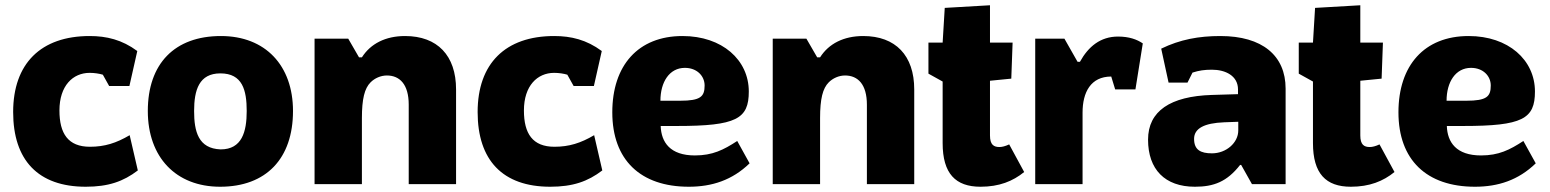

<svg xmlns="http://www.w3.org/2000/svg" viewBox="-20 -700 5893 730"><path d="M306 10C392 10 449 -10 504 -52L473 -186C422 -156 378 -142 322 -142C239 -142 206 -192 206 -280C206 -374 257 -423 321 -423C339 -423 358 -420 371 -416L395 -373H472L502 -506C444 -549 385 -563 321 -563C135 -563 30 -458 30 -274C30 -91 125 10 306 10Z M817 10C992 10 1094 -97 1094 -278C1094 -451 989 -563 820 -563C644 -563 542 -458 542 -278C542 -102 649 10 817 10ZM819 -132C734 -135 718 -200 718 -278C718 -358 737 -421 818 -421C902 -421 918 -357 918 -278C918 -199 900 -132 819 -132Z M1534 0H1714V-360C1714 -489 1643 -563 1520 -563C1446 -563 1389 -534 1356 -482H1345L1304 -553H1176V0H1356V-251C1356 -324 1366 -364 1389 -387C1405 -403 1428 -413 1451 -413C1500 -413 1534 -379 1534 -302Z M2072 10C2158 10 2215 -10 2270 -52L2239 -186C2188 -156 2144 -142 2088 -142C2005 -142 1972 -192 1972 -280C1972 -374 2023 -423 2087 -423C2105 -423 2124 -420 2137 -416L2161 -373H2238L2268 -506C2210 -549 2151 -563 2087 -563C1901 -563 1796 -458 1796 -274C1796 -91 1891 10 2072 10Z M2599 10C2687 10 2764 -15 2830 -79L2783 -164C2731 -130 2689 -109 2622 -109C2528 -109 2494 -159 2492 -221H2554C2780 -221 2827 -248 2827 -352C2827 -472 2726 -563 2575 -563C2406 -563 2308 -451 2308 -273C2308 -92 2415 10 2599 10ZM2491 -317C2491 -388 2525 -442 2584 -442C2630 -442 2659 -411 2659 -375C2659 -333 2644 -317 2566 -317Z M3276 0H3456V-360C3456 -489 3385 -563 3262 -563C3188 -563 3131 -534 3098 -482H3087L3046 -553H2918V0H3098V-251C3098 -324 3108 -364 3131 -387C3147 -403 3170 -413 3193 -413C3242 -413 3276 -379 3276 -302Z M3708 10C3779 10 3831 -11 3874 -46L3817 -151C3802 -144 3790 -141 3780 -141C3759 -141 3744 -149 3744 -185V-393L3825 -401L3830 -538H3744V-680L3572 -670L3564 -538H3510V-420L3564 -390V-156C3564 -40 3613 10 3708 10Z M3916 -553V0H4096V-272C4096 -349 4127 -409 4205 -409L4220 -360H4297L4325 -535C4303 -550 4273 -561 4231 -561C4164 -561 4118 -523 4086 -465H4077L4027 -553Z M4740 0H4868V-363C4868 -489 4779 -563 4620 -563C4538 -563 4467 -550 4395 -515L4423 -386H4495L4514 -424C4539 -432 4559 -435 4588 -435C4639 -435 4687 -412 4687 -360V-342L4587 -339C4430 -334 4345 -278 4345 -169C4345 -56 4409 10 4523 10C4595 10 4645 -9 4695 -73H4699ZM4588 -117C4545 -117 4520 -130 4520 -172C4520 -212 4559 -232 4634 -235L4688 -237V-204C4688 -157 4642 -117 4588 -117Z M5116 10C5187 10 5239 -11 5282 -46L5225 -151C5210 -144 5198 -141 5188 -141C5167 -141 5152 -149 5152 -185V-393L5233 -401L5238 -538H5152V-680L4980 -670L4972 -538H4918V-420L4972 -390V-156C4972 -40 5021 10 5116 10Z M5588 10C5676 10 5753 -15 5819 -79L5772 -164C5720 -130 5678 -109 5611 -109C5517 -109 5483 -159 5481 -221H5543C5769 -221 5816 -248 5816 -352C5816 -472 5715 -563 5564 -563C5395 -563 5297 -451 5297 -273C5297 -92 5404 10 5588 10ZM5480 -317C5480 -388 5514 -442 5573 -442C5619 -442 5648 -411 5648 -375C5648 -333 5633 -317 5555 -317Z"/></svg>

Font: Frost ExtraBold
Style: Regular
Weight: 800
Designer: Lee Frost
Foundry: Lee Frost for Ice Communication Norge AS
Version: Version 2.011;hotconv 1.0.107;makeotfexe 2.5.65593